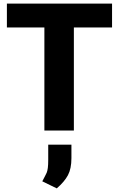

<svg xmlns="http://www.w3.org/2000/svg" viewBox="-20 -731 666 1075"><path d="M393.6 0H228.5V-710.9H393.6ZM607.4 -577.1H18.6V-710.9H607.4ZM379.9 154.3Q379.9 213.4 360.4 250Q340.8 286.6 297.9 323.7L216.8 284.2Q225.1 267.1 231.2 256.6Q237.3 246.1 241.5 235.8Q245.6 225.6 247.8 209Q250 192.4 250 163.6V79.1H379.9Z"/></svg>

Font: Heebo ExtraBold
Style: Regular
Weight: 800
Designer: Oded Ezer
Foundry: Ezer Type House
Version: Version 3.100